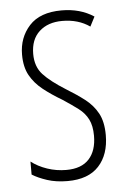

<svg xmlns="http://www.w3.org/2000/svg" viewBox="-45 -573 407 618"><g transform="rotate(-5 158.5 -264.5)"><path d="M284 -127Q284 -64 250 -27Q216 10 149 10Q112 10 83 0.5Q54 -9 35 -21V-63Q57 -46 86.5 -36Q116 -26 148 -26Q197 -26 221.5 -53Q246 -80 246 -128Q246 -160 235.5 -181Q225 -202 204.5 -217.5Q184 -233 155 -252Q121 -272 94.5 -293Q68 -314 53 -341Q38 -368 38 -408Q38 -463 72.5 -501Q107 -539 177 -539Q237 -539 281 -510L265 -479Q228 -505 176 -505Q130 -505 102 -479.5Q74 -454 74 -407Q74 -366 97.5 -340.5Q121 -315 169 -285Q202 -265 228 -245Q254 -225 269 -197.5Q284 -170 284 -127Z"/></g></svg>

Font: Noto Sans Lao ExtraCondensed ExtraLight
Style: Regular
Weight: 200
Width: 2
Designer: Monotype Design Team
Foundry: Monotype Imaging Inc.
Version: Version 2.003; ttfautohint (v1.8.4.7-5d5b)